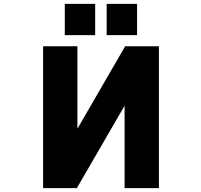

<svg xmlns="http://www.w3.org/2000/svg" viewBox="-20 -972 1040 994"><path d="M802.7 2H625V-424.8L377.9 2H203.1V-732.4H380.9V-305.7L627.9 -732.4H802.7ZM315.4 -790V-952.1H472.7V-790ZM532.2 -790V-952.1H689.5V-790Z"/></svg>

Font: GenEi Gothic M Heavy
Style: Regular
Weight: 800
Designer: o_tamon (Modified); [Source Han Sans]
Ryoko NISHIZUKA  (kana & ideographs); Paul D. Hunt (Latin, Greek & Cyrillic); Wenl
Version: Version 1.1a;Original Version 1.004